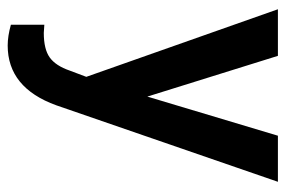

<svg xmlns="http://www.w3.org/2000/svg" viewBox="-148 -420 782 527"><g transform="rotate(90 243.5 -157.0)"><path d="M245.6 -169.9 353 -528.3H479.5L269.5 80.1Q221.2 213.4 105.5 213.4Q79.6 213.4 48.3 204.6V112.8L70.8 114.3Q115.7 114.3 138.4 97.9Q161.1 81.5 174.3 43L191.4 -2.4L5.9 -528.3H133.8Z"/></g></svg>

Font: Shabnam Medium FD
Style: Medium-FD
Weight: 500
Foundry: DejaVu fonts team - Redesigned by Saber Rastikerdar - Based on Vazir font
Version: Version 5.0.0